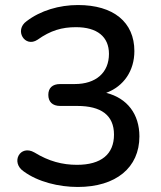

<svg xmlns="http://www.w3.org/2000/svg" viewBox="-20 -734 640 763"><path d="M289 9C441 9 534 -68 534 -192C534 -280 486 -344 402 -365C472 -391 514 -453 514 -531C514 -646 431 -714 290 -714C215 -714 141 -692 86 -650C35 -614 79 -543 129 -576C181 -613 226 -626 282 -626C366 -626 413 -588 413 -520C413 -445 361 -400 277 -400H219C188 -400 172 -384 172 -357C172 -330 188 -313 219 -313H287C382 -313 433 -276 433 -199C433 -121 382 -79 286 -79C228 -79 174 -93 117 -128C60 -161 21 -89 74 -53C131 -11 214 9 289 9Z"/></svg>

Font: Nunito SemiBold
Style: Regular
Weight: 600
Designer: Vernon Adams
Foundry: Vernon Adams
Version: Version 3.602